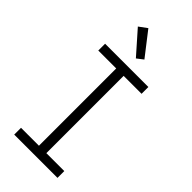

<svg xmlns="http://www.w3.org/2000/svg" viewBox="-299 -1036 1098 1098"><g transform="rotate(45 250.0 -486.5)"><path d="M75 0V-55H220V-680H75V-735H425V-680H280V-55H425V0ZM259 -800 138 -937 187 -973 298 -830Z"/></g></svg>

Font: Iosevka Fixed Light
Style: Regular
Weight: 300
Monospace: yes
Designer: Belleve Invis
Foundry: Belleve Invis
Version: Version 32.3.0